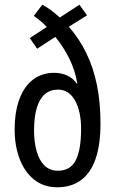

<svg xmlns="http://www.w3.org/2000/svg" viewBox="-20 -782 487 812"><path d="M159 -762Q178 -752 196 -738.5Q214 -725 233 -708L316 -762L348 -717L271 -669Q315 -619 345 -557.5Q375 -496 390 -422Q405 -348 405 -259Q405 -171 384.5 -111Q364 -51 323 -20.5Q282 10 222 10Q164 10 123.5 -23Q83 -56 62.5 -111.5Q42 -167 42 -233Q42 -310 62.5 -364Q83 -418 120.5 -446Q158 -474 208 -474Q229 -474 246.5 -469Q264 -464 278.5 -454.5Q293 -445 304 -429L307 -430Q297 -486 273 -534.5Q249 -583 214 -626L137 -576L106 -621L178 -668Q165 -682 151 -693.5Q137 -705 123 -715ZM225 -403Q192 -403 169.5 -383.5Q147 -364 135.5 -325.5Q124 -287 124 -230Q124 -183 134.5 -144Q145 -105 167.5 -82.5Q190 -60 225 -60Q278 -60 300.5 -104.5Q323 -149 323 -238Q323 -272 317 -301.5Q311 -331 299 -354Q287 -377 268.5 -390Q250 -403 225 -403Z"/></svg>

Font: Noto Sans Devanagari ExtraCondensed
Style: Regular
Weight: 400
Width: 2
Designer: Jelle Bosma - Monotype Design Team
Foundry: Monotype Imaging Inc.
Version: Version 2.006